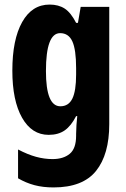

<svg xmlns="http://www.w3.org/2000/svg" viewBox="-20 -580 551 840"><path d="M197 -560Q236 -560 263 -542.5Q290 -525 313 -480H321L333 -550H458V-37Q458 96 400 168Q342 240 214 240Q168 240 130.5 230Q93 220 59 200V74Q101 96 137.5 106Q174 116 210 116Q257 116 285 93Q313 70 313 14V6Q313 -11 314.5 -33Q316 -55 318 -72H313Q291 -29 263 -9.5Q235 10 193 10Q119 10 76.5 -65Q34 -140 34 -271Q34 -407 77 -483.5Q120 -560 197 -560ZM243 -435Q181 -435 181 -269Q181 -115 244 -115Q280 -115 296.5 -148.5Q313 -182 313 -254V-282Q313 -363 296.5 -399Q280 -435 243 -435Z"/></svg>

Font: Noto Sans Myanmar UI ExtraCondensed ExtraBold
Style: Regular
Weight: 800
Width: 2
Designer: Monotype Design Team
Foundry: Monotype Imaging Inc.
Version: Version 2.103; ttfautohint (v1.8.4.7-5d5b)